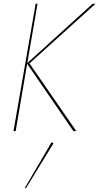

<svg xmlns="http://www.w3.org/2000/svg" viewBox="-20 -720 544 1054"><path d="M488 -699 130 -374 186 -700H176L54 0H66L129 -370L383 0H399L142 -372L504 -699ZM263 61 116 312 122 314 274 66Z"/></svg>

Font: Jost* 200 Hairline Italic
Style: Italic
Weight: 100
Italic angle: -10°
Version: Version 3.200; ttfautohint (v0.97) -l 8 -r 50 -G 200 -x 14 -